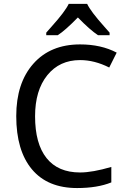

<svg xmlns="http://www.w3.org/2000/svg" viewBox="-20 -951 640 981"><path d="M548.8 -98.1V-19Q477.5 9.8 374 9.8Q223.1 9.8 143.1 -85.9Q63 -181.6 63 -357.9Q63 -526.9 150.4 -625.5Q237.8 -724.1 389.2 -724.1Q496.6 -724.1 576.2 -682.1L538.1 -606Q462.9 -644 389.2 -644Q284.2 -644 221.7 -566.7Q159.2 -489.3 159.2 -356.9Q159.2 -216.8 217.8 -143.3Q276.4 -69.8 389.2 -69.8Q452.6 -69.8 548.8 -98.1ZM540 -771H481Q439.5 -798.3 377.9 -861.8Q313 -795.4 274.9 -771H216.3V-784.2Q228.5 -798.3 245.1 -816.9Q313 -892.6 331.1 -931.2H425.3Q443.4 -892.6 511.2 -816.9L540 -784.2Z"/></svg>

Font: Apple Sans Adjectives
Style: Regular
Weight: 400
Monospace: yes
Foundry: Apple Sans Adjectives
Version: Version 0.01